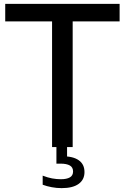

<svg xmlns="http://www.w3.org/2000/svg" viewBox="-20 -760 644 992"><path d="M249 0V-649.5H7V-740H598V-649.5H355.5V0ZM298.5 212Q272.5 212 247.2 207.2Q222 202.5 200.5 194.5V147.5Q226 157.5 249.2 161.8Q272.5 166 294 166Q324.5 166 341 156.5Q357.5 147 357.5 126Q357.5 104.5 340.8 95Q324 85.5 293 85.5H271.5V-10H326.5V67L304.5 47.5Q358 47.5 387.2 68.2Q416.5 89 416.5 129Q416.5 168.5 386.2 190.2Q356 212 298.5 212Z"/></svg>

Font: Encode Sans SC Medium
Style: Regular
Weight: 500
Version: Version 3.002